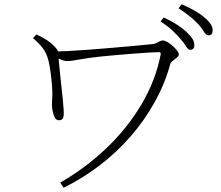

<svg xmlns="http://www.w3.org/2000/svg" viewBox="-20 -839 1040 902"><path d="M874 -605Q864 -605 854 -621.5Q844 -638 827 -657Q811 -676 788.5 -697Q766 -718 734 -738L749 -757Q786 -740 812.5 -722.5Q839 -705 856 -689Q876 -670 884.5 -656Q893 -642 893 -627Q893 -616 888 -610.5Q883 -605 874 -605ZM263 19Q381 -49 479 -142Q577 -235 644 -347.5Q711 -460 735 -584Q736 -589 733.5 -591.5Q731 -594 725 -594Q710 -594 678.5 -592Q647 -590 607.5 -587Q568 -584 528.5 -580.5Q489 -577 459 -574Q399 -568 356 -560Q313 -552 296 -552Q281 -552 264 -560Q247 -568 233 -576V-597Q253 -597 295 -599Q337 -601 391 -605Q445 -609 502 -614Q559 -619 610.5 -623.5Q662 -628 698 -632Q707 -633 715 -637Q723 -641 730.5 -645Q738 -649 745 -649Q754 -649 766.5 -641.5Q779 -634 791.5 -623Q804 -612 812 -601Q820 -590 820 -583Q820 -576 811 -568.5Q802 -561 792 -553.5Q782 -546 780 -538Q754 -444 706 -358Q658 -272 592.5 -197Q527 -122 447.5 -61.5Q368 -1 279 43ZM257 -274Q244 -274 237 -288Q230 -302 227 -319Q224 -336 224 -346Q224 -366 225.5 -382Q227 -398 225 -424Q224 -445 221 -472.5Q218 -500 213.5 -526.5Q209 -553 203 -570Q196 -592 181.5 -612Q167 -632 135 -660L151 -677Q180 -664 202.5 -649Q225 -634 244 -612Q250 -605 252 -598Q254 -591 254 -582Q254 -575 256.5 -551Q259 -527 262 -494.5Q265 -462 269 -428Q273 -394 275.5 -366Q278 -338 279 -324Q281 -303 277.5 -288.5Q274 -274 257 -274ZM960 -673Q948 -673 938.5 -689.5Q929 -706 912 -725Q894 -744 872.5 -761.5Q851 -779 819 -800L833 -819Q906 -788 940 -757Q961 -740 970 -725.5Q979 -711 979 -696Q979 -673 960 -673Z"/></svg>

Font: Noto Serif SC ExtraLight ExtraLight
Style: Regular
Weight: 250
Version: Version 2.002-H1;hotconv 1.1.0;makeotfexe 2.6.0